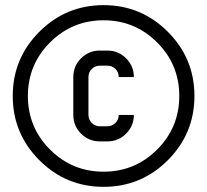

<svg xmlns="http://www.w3.org/2000/svg" viewBox="-20 -723 802 743"><path d="M395.5 -527.3Q438 -527.3 468 -497.3Q498 -467.3 498 -424.8H439.5Q439.5 -443.4 426.8 -456.1Q414.1 -468.8 395.5 -468.8H366.2Q348.1 -468.8 335.2 -456.1Q322.3 -443.4 322.3 -424.8V-278.3Q322.3 -260.3 335.2 -247.3Q348.1 -234.4 366.2 -234.4H395.5Q414.1 -234.4 426.8 -247.3Q439.5 -260.3 439.5 -278.3H498Q498 -235.8 468 -205.8Q438 -175.8 395.5 -175.8H366.2Q323.7 -175.8 293.7 -205.8Q263.7 -235.8 263.7 -278.3V-424.8Q263.7 -467.3 293.7 -497.3Q323.7 -527.3 366.2 -527.3ZM380.9 -58.6Q502.4 -58.6 588.1 -144.3Q673.8 -230 673.8 -351.6Q673.8 -473.1 588.1 -558.8Q502.4 -644.5 380.9 -644.5Q259.3 -644.5 173.6 -558.8Q87.9 -473.1 87.9 -351.6Q87.9 -230 173.6 -144.3Q259.3 -58.6 380.9 -58.6ZM380.9 0Q235.4 0 132.3 -103Q29.3 -206.1 29.3 -351.6Q29.3 -497.1 132.3 -600.1Q235.4 -703.1 380.9 -703.1Q526.4 -703.1 629.4 -600.1Q732.4 -497.1 732.4 -351.6Q732.4 -206.1 629.4 -103Q526.4 0 380.9 0Z"/></svg>

Font: Gerhaus
Style: Regular
Weight: 400
Designer: GGBotNet
Foundry: GGBotNet
Version: 1.01